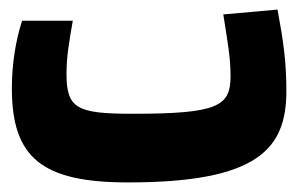

<svg xmlns="http://www.w3.org/2000/svg" viewBox="-20 -378 626 403"><path d="M248.5 4.9C521.5 4.9 581.1 -65.4 581.1 -187C581.1 -248 574.7 -292.5 562.5 -357.9L448.7 -347.7C458 -288.1 463.9 -257.3 463.9 -218.8C463.9 -155.3 439 -139.2 258.3 -139.2C141.1 -139.2 119.6 -150.4 119.6 -223.1C119.6 -258.3 124.5 -286.6 132.8 -334.5H26.4C12.7 -292.5 4.9 -242.7 4.9 -192.4C4.9 -46.4 68.8 4.9 248.5 4.9Z"/></svg>

Font: Cascadia Mono NF
Style: Bold
Weight: 700
Monospace: yes
Designer: Aaron Bell
Foundry: Saja Typeworks
Version: Version 2404.023